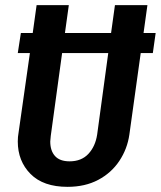

<svg xmlns="http://www.w3.org/2000/svg" viewBox="-20 -711 624 745"><path d="M573 -505H526L482 -189Q474 -133 443 -86.5Q412 -40 361 -13Q310 14 242 14Q148 14 98.5 -36Q49 -86 49 -162Q49 -180 52 -196L96 -505H49L61 -583H107L122 -691H247L232 -583H411L426 -691H552L537 -583H584ZM400 -505H221L177 -184Q175 -168 175 -162Q175 -126 193.5 -105.5Q212 -85 250 -85Q296 -85 323 -114Q350 -143 357 -189Z"/></svg>

Font: Fira Sans Extra Condensed Medium
Style: Italic
Weight: 500
Width: 3
Italic angle: -8°
Designer: Carrois Corporate & Edenspiekermann AG
Foundry: Carrois Corporate GbR & Edenspiekermann AG
Version: Version 4.203